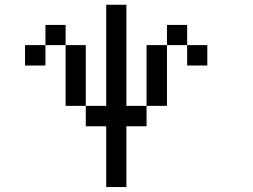

<svg xmlns="http://www.w3.org/2000/svg" viewBox="-20 -712 1040 790"><path d="M83 -442.4V-526.4H167V-442.4ZM750 -526.4H667V-276.4H583V-192.4H500V57.6H417V-192.4H333V-276.4H250V-526.4H167V-609.4H250V-526.4H333V-276.4H417V-692.4H500V-276.4H583V-526.4H667V-609.4H750ZM750 -526.4H833V-442.4H750Z"/></svg>

Font: KH Dot Kodenmachou 12
Style: Regular
Weight: 400
Designer: Original version for X68000 by Keitarou Hiraki (http://hp.vector.co.jp/authors/VA000874/) / TrueType conversion by Homem
Version: Version 1.00.20150527